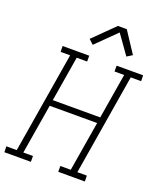

<svg xmlns="http://www.w3.org/2000/svg" viewBox="-188 -1073 984 1179"><g transform="rotate(20 304.5 -483.5)"><path d="M-15 0 -16 -38H52L161 -697H99L98 -735H272V-697H204L155 -402H465L514 -697H451V-735H624L625 -697H557L448 -38H510L511 0H337V-38H405L459 -363H149L95 -38H158V0ZM269 -805 239 -833 375 -967H433L523 -830L488 -808L399 -933Z"/></g></svg>

Font: Iosevka Etoile Extralight
Style: Italic
Weight: 200
Italic angle: -9°
Designer: Belleve Invis
Foundry: Belleve Invis
Version: Version 22.1.2; ttfautohint (v1.8.4)